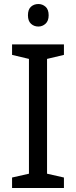

<svg xmlns="http://www.w3.org/2000/svg" viewBox="-20 -935 379 955"><path d="M298 0H40V-52L124 -71V-642L40 -662V-714H298V-662L214 -642V-71L298 -52ZM171 -915Q191 -915 206.5 -901.5Q222 -888 222 -859Q222 -831 206.5 -817Q191 -803 171 -803Q149 -803 134 -817Q119 -831 119 -859Q119 -888 134 -901.5Q149 -915 171 -915Z"/></svg>

Font: Noto Sans Khmer
Style: Regular
Weight: 400
Designer: Danh Hong and the Monotype Design Team
Foundry: Monotype Imaging Inc.
Version: Version 2.003